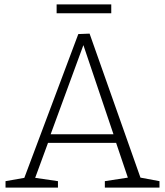

<svg xmlns="http://www.w3.org/2000/svg" viewBox="-20 -848 746 868"><path d="M385 -696 615 -45 701 -29V0H454V-29L558 -45L505 -202H197L139 -44L242 -29V0H5V-29L90 -44L334 -694ZM493 -241 357 -644 209 -241ZM236 -828H483V-788H236Z"/></svg>

Font: Bitter Pro Light
Style: Regular
Weight: 300
Designer: Sol Matas, and Bitter project Authors
Foundry: Sol Matas
Version: Version 1.010